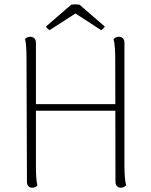

<svg xmlns="http://www.w3.org/2000/svg" viewBox="-20 -869 706 898"><path d="M148 -94Q148 -64 149.5 -40Q151 -16 155 -2Q152 2 146 5.5Q140 9 130 9Q119 9 112.5 1.5Q106 -6 106 -19L104 -594Q104 -624 102.5 -648Q101 -672 97 -686Q100 -690 106 -693.5Q112 -697 122 -697Q133 -697 140.5 -690Q148 -683 148 -669ZM562 -94Q562 -64 564 -40Q566 -16 570 -2Q566 2 560 5.5Q554 9 545 9Q534 9 527 1.5Q520 -6 520 -19L519 -594Q519 -624 517 -648Q515 -672 511 -686Q515 -690 521 -693.5Q527 -697 536 -697Q547 -697 554.5 -690Q562 -683 562 -669ZM134 -382H539V-351H134ZM352 -847 470 -745Q468 -741 463 -735.5Q458 -730 453 -728L333 -806L212 -728Q208 -730 202.5 -735.5Q197 -741 195 -745L313 -847Q319 -848 326 -848.5Q333 -849 339.5 -848.5Q346 -848 352 -847Z"/></svg>

Font: Arima Thin ExtraLight
Style: Regular
Weight: 250
Version: Version 1.100